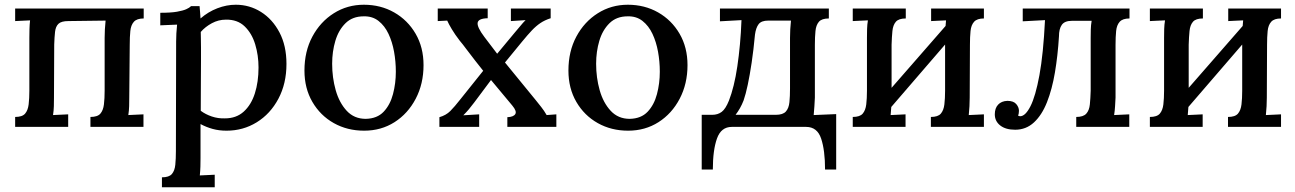

<svg xmlns="http://www.w3.org/2000/svg" viewBox="-20 -536 5471 811"><path d="M44 0V-42Q74 -42 86 -56Q98 -70 101 -95Q104 -120 104 -153V-376Q104 -394 104.5 -413Q105 -432 107 -450L44 -447V-500H587V-458Q558 -458 545.5 -444Q533 -430 530.5 -405Q528 -380 528 -347L526 -124Q526 -106 525.5 -87.5Q525 -69 522 -50L586 -53V0H362V-42Q392 -42 404 -56Q416 -70 419 -95Q422 -120 422 -153V-376Q422 -394 423 -412Q424 -430 426 -449L269 -447Q239 -447 227 -435.5Q215 -424 212.5 -401.5Q210 -379 209 -348L208 -124Q208 -106 207.5 -87.5Q207 -69 204 -50L268 -53V0Z M664 255V213Q694 213 706 199Q718 185 720.5 160Q723 135 723 102L724 -361Q724 -377 725 -395.5Q726 -414 728 -432Q711 -431 692 -430.5Q673 -430 657 -429V-482Q702 -482 727.5 -486.5Q753 -491 766.5 -497Q780 -503 787 -510H823Q824 -500 825 -486Q826 -472 827 -458Q859 -486 898 -501Q937 -516 976 -516Q1034 -516 1082.5 -485.5Q1131 -455 1160.5 -399Q1190 -343 1190 -266Q1190 -183 1156 -119Q1122 -55 1064.5 -19.5Q1007 16 937 16Q905 16 878 8.5Q851 1 827 -12V131Q827 149 826.5 167.5Q826 186 824 205Q840 204 856.5 203.5Q873 203 887 202V255ZM930 -36Q978 -36 1009.5 -64.5Q1041 -93 1056.5 -141.5Q1072 -190 1072 -251Q1072 -302 1058 -348.5Q1044 -395 1013.5 -424.5Q983 -454 934 -453Q903 -453 875 -438Q847 -423 828 -401Q828 -388 828.5 -373Q829 -358 829 -335.5Q829 -313 829 -278.5Q829 -244 828.5 -192.5Q828 -141 828 -68Q848 -53 874.5 -44Q901 -35 930 -36Z M1518 16Q1447 16 1390 -16Q1333 -48 1299.5 -105.5Q1266 -163 1266 -238Q1266 -319 1299.5 -381.5Q1333 -444 1390 -480Q1447 -516 1517 -516Q1588 -516 1645 -483.5Q1702 -451 1735.5 -393.5Q1769 -336 1769 -261Q1769 -182 1736 -119Q1703 -56 1646.5 -20Q1590 16 1518 16ZM1525 -34Q1573 -35 1600.5 -64Q1628 -93 1640 -138.5Q1652 -184 1652 -233Q1652 -276 1644.5 -317.5Q1637 -359 1621 -393Q1605 -427 1579 -447.5Q1553 -468 1516 -467Q1469 -467 1439.5 -438Q1410 -409 1396.5 -363.5Q1383 -318 1383 -267Q1383 -208 1398 -155Q1413 -102 1444.5 -68Q1476 -34 1525 -34Z M1836 0V-41Q1864 -49 1882 -67Q1900 -85 1925 -117L2021 -237Q2006 -256 1987 -280Q1968 -304 1951 -327Q1934 -350 1922 -364Q1902 -390 1888.5 -412.5Q1875 -435 1869 -449L1829 -447V-500H2040V-459Q2000 -458 1997.5 -439.5Q1995 -421 2026 -380L2080 -309L2154 -398Q2168 -414 2178.5 -427Q2189 -440 2200 -451L2138 -447V-500H2306V-459Q2281 -451 2262.5 -438.5Q2244 -426 2226.5 -407.5Q2209 -389 2186 -361L2113 -272L2243 -113Q2255 -98 2266.5 -83.5Q2278 -69 2289 -50L2330 -53V0H2123V-41Q2149 -42 2156.5 -54Q2164 -66 2144 -90L2054 -198L1983 -103Q1971 -87 1960.5 -74.5Q1950 -62 1937 -49L2004 -53V0Z M2633 16Q2562 16 2505 -16Q2448 -48 2414.5 -105.5Q2381 -163 2381 -238Q2381 -319 2414.5 -381.5Q2448 -444 2505 -480Q2562 -516 2632 -516Q2703 -516 2760 -483.5Q2817 -451 2850.5 -393.5Q2884 -336 2884 -261Q2884 -182 2851 -119Q2818 -56 2761.5 -20Q2705 16 2633 16ZM2640 -34Q2688 -35 2715.5 -64Q2743 -93 2755 -138.5Q2767 -184 2767 -233Q2767 -276 2759.5 -317.5Q2752 -359 2736 -393Q2720 -427 2694 -447.5Q2668 -468 2631 -467Q2584 -467 2554.5 -438Q2525 -409 2511.5 -363.5Q2498 -318 2498 -267Q2498 -208 2513 -155Q2528 -102 2559.5 -68Q2591 -34 2640 -34Z M2944 180V-51H2988Q3012 -51 3028.5 -63.5Q3045 -76 3059 -111Q3070 -139 3079 -175.5Q3088 -212 3094.5 -256Q3101 -300 3105.5 -349Q3110 -398 3112 -451L3021 -446V-500H3481V-458Q3451 -458 3439 -444Q3427 -430 3424.5 -405Q3422 -380 3422 -347V-124Q3421 -106 3420 -87.5Q3419 -69 3417 -50L3512 -54V180H3465Q3465 99 3448.5 49.5Q3432 0 3385 0H3071Q3026 0 3008.5 49Q2991 98 2991 180ZM3087 -51H3257Q3287 -51 3299.5 -65Q3312 -79 3314.5 -104.5Q3317 -130 3317 -162V-376Q3317 -394 3318 -412Q3319 -430 3321 -449H3225Q3196 -449 3184.5 -434Q3173 -419 3169 -390Q3163 -325 3155 -271.5Q3147 -218 3138.5 -178Q3130 -138 3121 -112Q3114 -94 3105.5 -79Q3097 -64 3087 -51Z M3806 -458Q3776 -458 3764 -444Q3752 -430 3749.5 -405Q3747 -380 3746 -347V-124Q3746 -106 3745 -87.5Q3744 -69 3742 -50Q3758 -51 3774.5 -51.5Q3791 -52 3805 -53V0H3582V-42Q3612 -42 3624 -56Q3636 -70 3639 -95Q3642 -120 3642 -153V-376Q3642 -394 3642.5 -413Q3643 -432 3646 -450Q3630 -449 3613 -448.5Q3596 -448 3582 -447V-500H3806ZM3986 -440 4023 -407 3723 -59 3684 -94ZM4136 -458Q4107 -458 4094.5 -444Q4082 -430 4079.5 -405Q4077 -380 4077 -347L4076 -124Q4076 -106 4075 -87.5Q4074 -69 4072 -50Q4088 -51 4105 -51.5Q4122 -52 4136 -53V0H3912V-42Q3942 -42 3954 -56Q3966 -70 3969 -95Q3972 -120 3972 -153V-376Q3972 -394 3973 -413Q3974 -432 3976 -450Q3960 -449 3943.5 -448.5Q3927 -448 3913 -447V-500H4136Z M4268 12Q4228 12 4205 -6Q4182 -24 4182 -53Q4182 -79 4196 -94Q4210 -109 4235 -110Q4261 -110 4272.5 -96.5Q4284 -83 4284 -68Q4284 -62 4283 -56.5Q4282 -51 4280 -48Q4285 -45 4289 -45Q4311 -45 4332.5 -87Q4354 -129 4370.5 -218.5Q4387 -308 4394 -451L4300 -446V-500H4751V-458Q4722 -458 4709.5 -444Q4697 -430 4694.5 -405Q4692 -380 4692 -347V-124Q4691 -106 4690 -87.5Q4689 -69 4686 -50L4750 -53V0H4526V-42Q4556 -42 4568.5 -56Q4581 -70 4583.5 -95Q4586 -120 4587 -153V-376Q4587 -394 4587.5 -412Q4588 -430 4591 -448H4507Q4477 -448 4465 -431Q4453 -414 4453 -382Q4448 -301 4436 -230Q4424 -159 4402.5 -104.5Q4381 -50 4347.5 -19Q4314 12 4268 12Z M5061 -458Q5031 -458 5019 -444Q5007 -430 5004.5 -405Q5002 -380 5001 -347V-124Q5001 -106 5000 -87.5Q4999 -69 4997 -50Q5013 -51 5029.5 -51.5Q5046 -52 5060 -53V0H4837V-42Q4867 -42 4879 -56Q4891 -70 4894 -95Q4897 -120 4897 -153V-376Q4897 -394 4897.5 -413Q4898 -432 4901 -450Q4885 -449 4868 -448.5Q4851 -448 4837 -447V-500H5061ZM5241 -440 5278 -407 4978 -59 4939 -94ZM5391 -458Q5362 -458 5349.5 -444Q5337 -430 5334.5 -405Q5332 -380 5332 -347L5331 -124Q5331 -106 5330 -87.5Q5329 -69 5327 -50Q5343 -51 5360 -51.5Q5377 -52 5391 -53V0H5167V-42Q5197 -42 5209 -56Q5221 -70 5224 -95Q5227 -120 5227 -153V-376Q5227 -394 5228 -413Q5229 -432 5231 -450Q5215 -449 5198.5 -448.5Q5182 -448 5168 -447V-500H5391Z"/></svg>

Font: Lora Medium
Style: Regular
Weight: 500
Designer: Olga Karpushina, Alexei Vanyashin (Cyrillic)
Foundry: Cyreal
Version: Version 3.004